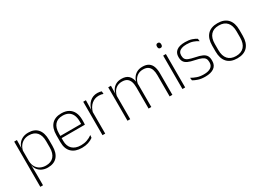

<svg xmlns="http://www.w3.org/2000/svg" viewBox="-14 -1454 3323 2421"><g transform="rotate(-30 1647.0 -243.5)"><path d="M282.5 10Q234 10 196.5 -8.8Q159 -27.5 136.5 -61.5Q114 -95.5 111.5 -141H98.5L114 -177.5Q116.5 -126.5 138.5 -92.2Q160.5 -58 196 -41Q231.5 -24 274.5 -24Q348.5 -24 388 -68.2Q427.5 -112.5 427.5 -197V-289.5Q427.5 -374 388.2 -418.5Q349 -463 273.5 -463Q230.5 -463 196.8 -445.2Q163 -427.5 141.2 -396Q119.5 -364.5 112 -322.5L99 -354H111Q116.5 -393.5 138.2 -425.8Q160 -458 196.8 -477.2Q233.5 -496.5 284.5 -496.5Q373.5 -496.5 420.2 -442.8Q467 -389 467 -287.5V-199Q467 -97 419.8 -43.5Q372.5 10 282.5 10ZM115.5 172H76V-486.5H115.5L113 -361L114 -346V-138.5L113 -128L115.5 4.5Z M780 10Q682 10 629.5 -41.2Q577 -92.5 577 -187V-290.5Q577 -391.5 625.5 -445Q674 -498.5 767 -498.5Q829 -498.5 871.2 -474.2Q913.5 -450 935.2 -404.8Q957 -359.5 957 -295.5V-278Q957 -265.5 956.5 -252.8Q956 -240 954.5 -225.5H918Q918.5 -245.5 918.5 -263.2Q918.5 -281 918.5 -296Q918.5 -350.5 901.2 -388Q884 -425.5 850.2 -445.2Q816.5 -465 767 -465Q693 -465 654.5 -421Q616 -377 616 -293V-245V-239V-184.5Q616 -147 627 -117.5Q638 -88 659.2 -67.2Q680.5 -46.5 712 -35.5Q743.5 -24.5 785 -24.5Q832 -24.5 872.5 -38.5Q913 -52.5 948.5 -78.5L944 -40Q913.5 -17 871.8 -3.5Q830 10 780 10ZM944.5 -225.5H597V-257.5H944.5Z M1117.5 -305 1104.5 -334 1115 -337.5Q1131.5 -409.5 1176.5 -451.5Q1221.5 -493.5 1289.5 -493.5Q1309 -493.5 1324 -490.2Q1339 -487 1349.5 -483L1352 -444Q1339.5 -449.5 1323 -452.5Q1306.5 -455.5 1287 -455.5Q1227.5 -455.5 1182.5 -417.5Q1137.5 -379.5 1117.5 -305ZM1120.5 0H1081V-486.5H1120L1117 -338L1120.5 -334.5Z M2098.5 0H2058.5V-308.5Q2058.5 -356.5 2046.8 -391Q2035 -425.5 2008 -444Q1981 -462.5 1936 -462.5Q1894.5 -462.5 1863.5 -445Q1832.5 -427.5 1813.2 -397.2Q1794 -367 1788 -328.5L1776.5 -361.5H1783.5Q1789 -396.5 1809.5 -427.5Q1830 -458.5 1864.2 -477.5Q1898.5 -496.5 1947 -496.5Q2002 -496.5 2035.2 -474.5Q2068.5 -452.5 2083.5 -411.2Q2098.5 -370 2098.5 -312ZM1484.5 0H1445V-486.5H1484.5L1482 -362L1484.5 -360.5ZM1791.5 0H1752V-308Q1752 -356.5 1740 -391Q1728 -425.5 1701.5 -444Q1675 -462.5 1630 -462.5Q1587.5 -462.5 1556.2 -444.5Q1525 -426.5 1506.2 -395.2Q1487.5 -364 1481 -324L1469 -356H1480Q1485 -394 1504.8 -426Q1524.5 -458 1558.5 -477.2Q1592.5 -496.5 1641 -496.5Q1707.5 -496.5 1743.2 -462Q1779 -427.5 1788 -359.5Q1790 -348.5 1790.8 -337.5Q1791.5 -326.5 1791.5 -315Z M2284.5 0H2245V-486.5H2284.5ZM2265 -585.5Q2249.5 -585.5 2241.8 -594.5Q2234 -603.5 2234 -620.5V-624.5Q2234 -641 2241.8 -650Q2249.5 -659 2265 -659Q2280 -659 2287.8 -650Q2295.5 -641 2295.5 -624.5V-620.5Q2295.5 -603 2287.8 -594.2Q2280 -585.5 2265 -585.5Z M2574 10Q2515.5 10 2473 -4.2Q2430.5 -18.5 2403.5 -35L2398.5 -74.5Q2434.5 -53.5 2476.5 -39Q2518.5 -24.5 2573.5 -24.5Q2638 -24.5 2673.5 -48.5Q2709 -72.5 2709 -119V-127Q2709 -157 2697 -176.8Q2685 -196.5 2654 -210.5Q2623 -224.5 2565.5 -236Q2504 -248 2468.5 -264.5Q2433 -281 2418 -306.8Q2403 -332.5 2403 -371.5V-376Q2403 -434 2444 -465Q2485 -496 2567.5 -496Q2624 -496 2664.5 -482.2Q2705 -468.5 2730 -451L2734.5 -414Q2703 -435 2662.8 -448.8Q2622.5 -462.5 2569.5 -462.5Q2525.5 -462.5 2497.5 -452Q2469.5 -441.5 2456 -422.2Q2442.5 -403 2442.5 -376V-371.5Q2442.5 -340.5 2454.8 -321.2Q2467 -302 2497.8 -289.8Q2528.5 -277.5 2582 -266.5Q2645.5 -254.5 2681.8 -237.5Q2718 -220.5 2733 -194.2Q2748 -168 2748 -128.5V-118.5Q2748 -55.5 2702.8 -22.8Q2657.5 10 2574 10Z M3041 12Q2943.5 12 2893.2 -43Q2843 -98 2843 -201V-286.5Q2843 -389.5 2893.5 -444Q2944 -498.5 3041 -498.5Q3138 -498.5 3188.8 -444Q3239.5 -389.5 3239.5 -286.5V-201Q3239.5 -98 3188.8 -43Q3138 12 3041 12ZM3041 -21.5Q3118 -21.5 3158.8 -67.2Q3199.5 -113 3199.5 -199.5V-288Q3199.5 -374 3159 -419.5Q3118.5 -465 3041 -465Q2963.5 -465 2923 -419.5Q2882.5 -374 2882.5 -288V-199.5Q2882.5 -113 2923 -67.2Q2963.5 -21.5 3041 -21.5Z"/></g></svg>

Font: Anek Malayalam Medium ExtraLight
Style: Regular
Weight: 250
Version: Version 1.003